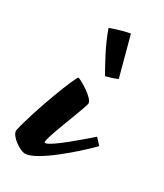

<svg xmlns="http://www.w3.org/2000/svg" viewBox="-198 -561 552 647"><g transform="rotate(30 78.5 -237.5)"><path d="M9 27C55 27 170 -76 213 -120C206 -128 197 -138 191 -144C168 -124 71 -38 50 -38C48 -38 47 -39 47 -41C47 -63 92 -168 108 -218C109 -222 110 -225 110 -227C110 -247 45 -285 37 -285C30 -285 -37 -113 -56 -26C-56 -3 -11 27 9 27ZM157 -349 116 -502C103 -500 74 -493 41 -481C62 -421 93 -368 112 -334C131 -339 142 -342 157 -349Z"/></g></svg>

Font: Yesteryear
Style: Regular
Weight: 400
Designer: Astigmatic (AOETI)
Foundry: Astigmatic (AOETI)
Version: Version 1.000